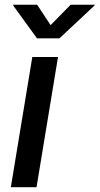

<svg xmlns="http://www.w3.org/2000/svg" viewBox="-20 -775 412 795"><path d="M24.9 0 113.8 -539.1H220.2L131.3 0ZM133.8 -755.4 189.5 -670.9 272.5 -755.4H371.6L371.1 -752L226.1 -616.2H133.3L34.7 -752L35.2 -755.4Z"/></svg>

Font: Inter 18pt Medium
Style: Italic
Weight: 500
Italic angle: -9.3988°
Designer: Rasmus Andersson
Foundry: rsms
Version: Version 4.001;git-66647c0bb